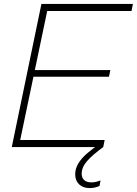

<svg xmlns="http://www.w3.org/2000/svg" viewBox="-20 -749 697 978"><path d="M40 0 191 -729H657L650 -693H209L224 -710L80 -22L73 -36H513L506 0ZM144 -358 148 -392H542L535 -358ZM437 209Q403 209 383 190Q363 171 363 139Q363 110 379 83.5Q395 57 424.5 31.5Q454 6 492 -19H500L506 0Q451 40 423.5 71.5Q396 103 396 136Q396 157 409 168.5Q422 180 446 180Q458 180 470 177Q482 174 492 170L487 198Q477 203 464 206Q451 209 437 209Z"/></svg>

Font: Mona Sans
Style: Italic
Weight: 200
Italic angle: -11.6951°
Designer: Deni Anggara
Foundry: GitHub
Version: Version 2.000